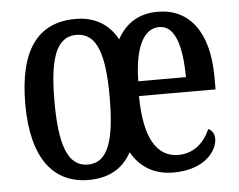

<svg xmlns="http://www.w3.org/2000/svg" viewBox="-45 -600 825 662"><g transform="rotate(-5 368.0 -268.5)"><path d="M236 10C305 10 355 -17 385 -73C415 -19 465 10 530 10C637 10 683 -51 683 -94C683 -113 673 -124 662 -129C643 -85 607 -49 552 -49C478 -49 435 -116 434 -263H699V-305C699 -463 632 -547 523 -547C460 -547 413 -519 383 -464C352 -520 303 -547 239 -547C108 -547 41 -456 41 -269C41 -81 115 10 236 10ZM601 -314H436C438 -429 469 -494 524 -494C579 -494 600 -422 601 -314ZM238 -43C168 -43 142 -121 142 -269C142 -417 167 -492 237 -492C308 -492 333 -417 333 -269C333 -121 309 -43 238 -43Z"/></g></svg>

Font: Noto Serif Khmer ExtraCondensed Medium
Style: Regular
Weight: 500
Width: 2
Designer: Danh Hong and the Monotype Design Team
Foundry: Monotype Imaging Inc.
Version: Version 2.004